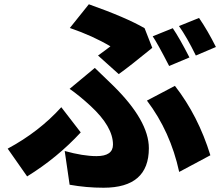

<svg xmlns="http://www.w3.org/2000/svg" viewBox="-20 -821 1040 899"><path d="M789 -689Q821 -642 867 -552L772 -512Q717 -619 695 -651ZM912 -737Q953 -677 991 -601L897 -561Q855 -647 818 -699ZM439 -561Q478 -589 497 -604Q415 -653 307 -690L396 -801Q571 -739 657 -689L693 -597Q588 -511 536 -474ZM283 -114Q369 -90 432 -90Q509 -90 509 -144Q509 -228 404 -325Q352 -373 306 -405L424 -503L509 -421Q677 -256 677 -127Q677 58 465 58Q384 58 306 44ZM819 -16Q778 -205 668 -350L799 -419Q908 -279 965 -94ZM358 -201Q248 -82 107 5L16 -125Q163 -204 267 -319Z"/></svg>

Font: Source Han Sans CN Heavy
Style: Bold
Weight: 900
Designer: Ryoko NISHIZUKA (kana & ideographs); Paul D. Hunt (Latin, Greek & Cyrillic); Wenlong ZHANG (bopomofo); Sandoll Communica
Foundry: Adobe Systems Incorporated
Version: Version 1.000;PS 1;hotconv 1.0.78;makeotf.lib2.5.61930